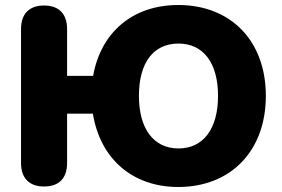

<svg xmlns="http://www.w3.org/2000/svg" viewBox="-20 -736 1127 767"><path d="M692 11C902 11 1042 -133 1042 -353C1042 -572 903 -716 692 -716C510 -716 383 -607 352 -433H248V-620C248 -681 215 -714 156 -714C97 -714 64 -681 64 -620V-85C64 -24 97 9 156 9C216 9 248 -24 248 -85V-282H351C380 -103 508 11 692 11ZM693 -143C594 -143 535 -221 535 -353C535 -486 593 -562 693 -562C792 -562 851 -485 851 -353C851 -221 792 -143 693 -143Z"/></svg>

Font: Nunito Black
Style: Regular
Weight: 900
Designer: Vernon Adams
Foundry: Vernon Adams
Version: Version 3.602